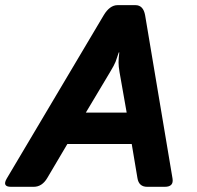

<svg xmlns="http://www.w3.org/2000/svg" viewBox="-57 -720 758 740"><path d="M-14.6 0Q-49.8 0 -30.8 -32.2L342.3 -660.6Q365.7 -700.2 396.5 -700.2H464.8Q495.6 -700.2 502.4 -660.6L607.9 -32.2Q613.3 0 578.1 0H510.3Q478 0 472.7 -33.7L450.7 -165H202.6L125 -33.7Q105 0 72.8 0ZM273.9 -286.1H431.2L403.8 -441.4Q399.9 -464.4 399.9 -479.2Q399.9 -494.1 402.8 -518.1H400.9Q393.1 -494.1 388.4 -481.9Q383.8 -469.7 366.7 -441.4Z"/></svg>

Font: Istok
Style: Bold Italic
Weight: 700
Italic angle: -13°
Designer: Andrey V. Panov
Foundry: Andrey V. Panov
Version: Version 1.0.3